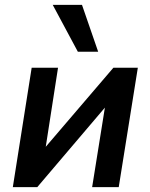

<svg xmlns="http://www.w3.org/2000/svg" viewBox="-20 -774 622 794"><path d="M33 0 111 -494H220L163 -127H135L449 -494H550L471 0H361L420 -368H447L134 0ZM302 -560 198 -754H319L386 -560Z"/></svg>

Font: Nunito Sans 10pt SemiCondensed
Style: Bold Italic
Weight: 700
Width: 4
Italic angle: -9°
Designer: Vernon Adams
Foundry: Vernon Adams
Version: Version 3.101;gftools[0.9.27]